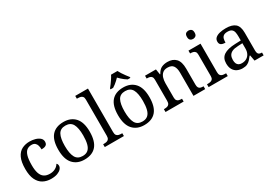

<svg xmlns="http://www.w3.org/2000/svg" viewBox="12 -1612 3460 2469"><g transform="rotate(-30 1742.0 -378.0)"><path d="M283 10Q217 10 165.5 -18Q114 -46 84.5 -106.5Q55 -167 55 -265Q55 -372 84.5 -433.5Q114 -495 164.5 -520.5Q215 -546 278 -546Q320 -546 360 -535Q400 -524 426 -501.5Q452 -479 452 -444Q452 -421 442 -407Q432 -393 412.5 -387Q393 -381 363 -381Q363 -413 355.5 -439Q348 -465 330 -480.5Q312 -496 278 -496Q240 -496 211.5 -476Q183 -456 167.5 -406Q152 -356 152 -266Q152 -195 167.5 -148Q183 -101 216 -78Q249 -55 303 -55Q334 -55 360 -64Q386 -73 405.5 -89Q425 -105 436 -125Q444 -119 448.5 -109.5Q453 -100 453 -86Q453 -63 434 -41Q415 -19 377.5 -4.5Q340 10 283 10Z M779 10Q671 10 609 -59Q547 -128 547 -269Q547 -409 606.5 -477.5Q666 -546 782 -546Q890 -546 952 -477.5Q1014 -409 1014 -269Q1014 -128 954.5 -59Q895 10 779 10ZM781 -42Q831 -42 861 -67.5Q891 -93 904 -144Q917 -195 917 -269Q917 -381 886 -437Q855 -493 780 -493Q705 -493 674.5 -437Q644 -381 644 -269Q644 -157 675 -99.5Q706 -42 781 -42Z M1082 0V-42H1095Q1118 -42 1136.5 -47Q1155 -52 1166 -67.5Q1177 -83 1177 -114V-650Q1177 -680 1165.5 -694.5Q1154 -709 1135.5 -713.5Q1117 -718 1095 -718H1082V-760H1271V-114Q1271 -83 1282 -67.5Q1293 -52 1312 -47Q1331 -42 1353 -42H1366V0Z M1666 10Q1558 10 1496 -59Q1434 -128 1434 -269Q1434 -409 1493.5 -477.5Q1553 -546 1669 -546Q1777 -546 1839 -477.5Q1901 -409 1901 -269Q1901 -128 1841.5 -59Q1782 10 1666 10ZM1668 -42Q1718 -42 1748 -67.5Q1778 -93 1791 -144Q1804 -195 1804 -269Q1804 -381 1773 -437Q1742 -493 1667 -493Q1592 -493 1561.5 -437Q1531 -381 1531 -269Q1531 -157 1562 -99.5Q1593 -42 1668 -42ZM1517 -619Q1533 -638 1552 -664Q1571 -690 1589 -717Q1607 -744 1617 -766H1712Q1723 -744 1740.5 -717Q1758 -690 1777.5 -664Q1797 -638 1812 -619V-606H1773Q1754 -617 1734.5 -632Q1715 -647 1697 -663.5Q1679 -680 1664 -696Q1649 -680 1631 -663.5Q1613 -647 1594 -632Q1575 -617 1556 -606H1517Z M1984 0V-42H1992Q2015 -42 2033.5 -47Q2052 -52 2063 -67.5Q2074 -83 2074 -114V-426Q2074 -456 2063 -470.5Q2052 -485 2034 -489.5Q2016 -494 1994 -494H1989V-536H2151L2164 -455H2169Q2200 -511 2238.5 -528.5Q2277 -546 2325 -546Q2404 -546 2448.5 -499.5Q2493 -453 2493 -350V-114Q2493 -83 2502.5 -67.5Q2512 -52 2529 -47Q2546 -42 2568 -42H2573V0H2399V-345Q2399 -410 2374.5 -446Q2350 -482 2289 -482Q2244 -482 2217.5 -459.5Q2191 -437 2179.5 -400Q2168 -363 2168 -320V-109Q2168 -80 2179 -65.5Q2190 -51 2208 -46.5Q2226 -42 2248 -42H2253V0Z M2624 0V-42H2637Q2659 -42 2677.5 -46.5Q2696 -51 2707.5 -65.5Q2719 -80 2719 -109V-426Q2719 -456 2707.5 -470.5Q2696 -485 2677.5 -489.5Q2659 -494 2637 -494H2634V-536H2813V-114Q2813 -83 2824 -67.5Q2835 -52 2854 -47Q2873 -42 2895 -42H2908V0ZM2762 -636Q2738 -636 2721.5 -650Q2705 -664 2705 -698Q2705 -733 2721.5 -746.5Q2738 -760 2762 -760Q2785 -760 2802 -746.5Q2819 -733 2819 -698Q2819 -664 2802 -650Q2785 -636 2762 -636Z M3126 10Q3082 10 3046.5 -7.5Q3011 -25 2991 -60.5Q2971 -96 2971 -150Q2971 -230 3027.5 -268Q3084 -306 3199 -310L3282 -313V-373Q3282 -409 3276 -436.5Q3270 -464 3250 -480Q3230 -496 3189 -496Q3151 -496 3131 -482Q3111 -468 3104.5 -443.5Q3098 -419 3098 -387Q3056 -387 3034.5 -401.5Q3013 -416 3013 -450Q3013 -485 3037.5 -506Q3062 -527 3103 -536.5Q3144 -546 3193 -546Q3285 -546 3330.5 -507Q3376 -468 3376 -373V-114Q3376 -86 3382 -70.5Q3388 -55 3402 -48.5Q3416 -42 3438 -42H3441V0H3306L3290 -86H3282Q3261 -58 3241 -36.5Q3221 -15 3194.5 -2.5Q3168 10 3126 10ZM3149 -52Q3190 -52 3219.5 -69Q3249 -86 3265.5 -117.5Q3282 -149 3282 -191V-272L3218 -269Q3161 -267 3128.5 -252Q3096 -237 3082 -210.5Q3068 -184 3068 -145Q3068 -114 3077 -93.5Q3086 -73 3104 -62.5Q3122 -52 3149 -52Z"/></g></svg>

Font: Noto Serif Sinhala
Style: Regular
Weight: 400
Designer: Jelle Bosma - Monotype Design Team
Foundry: Monotype Imaging Inc.
Version: Version 2.006